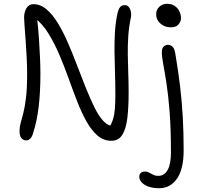

<svg xmlns="http://www.w3.org/2000/svg" viewBox="-20 -732 1056 1012"><path d="M117 8Q104 8 93.5 -3Q83 -14 83 -43Q83 -63 89 -84Q95 -105 103 -136.5Q111 -168 117 -217Q123 -266 123 -342Q123 -385 120.5 -431.5Q118 -478 115 -520.5Q112 -563 109.5 -594.5Q107 -626 107 -638Q107 -668 119.5 -689Q132 -710 156 -710Q193 -710 225 -683Q257 -656 285 -610Q313 -564 338 -506.5Q363 -449 386 -388Q409 -327 432 -270Q455 -213 477.5 -167Q500 -121 524.5 -94.5Q549 -68 576 -68L553 -56Q568 -79 575.5 -103Q583 -127 585.5 -159Q588 -191 588 -237Q588 -296 586 -352Q584 -408 583.5 -461.5Q583 -515 586 -564.5Q589 -614 599 -660Q604 -684 613 -694.5Q622 -705 638 -705Q651 -705 659 -695Q667 -685 670 -669.5Q673 -654 669 -635Q659 -587 656 -540Q653 -493 653.5 -446Q654 -399 656 -348.5Q658 -298 658 -242Q658 -169 651.5 -112Q645 -55 625.5 -22.5Q606 10 567 10Q526 10 494 -17.5Q462 -45 436 -91.5Q410 -138 387 -197Q364 -256 341.5 -319Q319 -382 293 -443Q267 -504 236 -554.5Q205 -605 164 -637L175 -641Q182 -578 185.5 -525Q189 -472 191 -426.5Q193 -381 193 -342Q193 -248 184 -170.5Q175 -93 154 -29Q150 -13 140.5 -2.5Q131 8 117 8ZM819 260Q786 260 762.5 251.5Q739 243 726.5 229Q714 215 714 200Q714 186 722.5 179Q731 172 744 172Q753 172 761 175.5Q769 179 776.5 183.5Q784 188 793 191.5Q802 195 814 195Q846 195 863.5 164Q881 133 881 72Q881 -53 874 -142.5Q867 -232 857.5 -293Q848 -354 840.5 -393.5Q833 -433 833 -457Q833 -478 843 -487Q853 -496 864 -496Q878 -496 889 -486.5Q900 -477 905 -444Q920 -355 929.5 -275Q939 -195 943.5 -113.5Q948 -32 948 60Q948 159 913 209.5Q878 260 819 260ZM880 -588Q848 -588 825.5 -608Q803 -628 803 -657Q803 -680 819.5 -696Q836 -712 861 -712Q884 -712 900.5 -701Q917 -690 925.5 -672.5Q934 -655 934 -636Q934 -620 921.5 -604Q909 -588 880 -588Z"/></svg>

Font: Shantell Sans Light
Style: Regular
Weight: 300
Designer: Stephen Nixon, Anya Danilova, Shantell Martin
Foundry: Arrow Type
Version: Version 1.011;[c5ecc13dd]